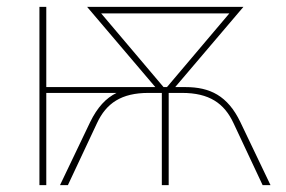

<svg xmlns="http://www.w3.org/2000/svg" viewBox="-20 -540 834 560"><path d="M95 0H115V-269H320C289 -254 264 -227 243 -184L155 0H178L263 -181C290 -239 334 -269 413 -269H452V0H472V-269H511C590 -269 634 -239 661 -181L746 0H769L681 -184C644 -261 592 -286 521 -286H491L690 -520H234L433 -286H115V-520H95ZM457 -286 275 -501H649L467 -286Z"/></svg>

Font: Fixel Display Thin
Style: Regular
Weight: 100
Designer: AlfaBravo + MacPaw
Foundry: Kyrylo Tkachov, Marchela Mozhyna, Serhii Makarenko, Maria Weinstein, Zakhar Kryvoshyya
Version: Version 1.211